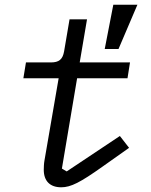

<svg xmlns="http://www.w3.org/2000/svg" viewBox="-20 -780 640 812"><path d="M239 12.1C279.8 12.1 320 -8.9 413 -74.9L525.9 -154.8L486.9 -204.9L262.1 -55L241.8 -67.1L306.1 -448.9H519.2L529.8 -516H317.1L348 -698.2H274.1L251.1 -562.9C245 -528.1 229 -516 195 -516H89.8L78.8 -448.9H228L168 -100.9C165.8 -89.8 165.1 -71 165.1 -62.1C165.1 -13.8 192.1 12.1 239 12.1ZM422.9 -572.8H481.2L561.1 -759.9H459.2Z"/></svg>

Font: Margiela Mono Italic Italic
Style: Regular
Weight: 400
Designer: Mike Abbink, Paul van der Laan, Pieter van Rosmalen
Foundry: Bold Monday
Version: Version 2.003 2021